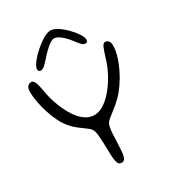

<svg xmlns="http://www.w3.org/2000/svg" viewBox="-190 -901 932 1023"><g transform="rotate(-30 275.5 -390.0)"><path d="M257 10Q242 10 236.2 -1Q230.5 -12 228 -35Q227 -45.5 226.5 -60.5Q226 -75.5 225.5 -92.5L224.5 -126Q224 -142.5 223 -157Q222 -183.5 217.2 -202.8Q212.5 -222 191 -237Q168.5 -253 146.5 -270Q124.5 -287 107.5 -307Q88.5 -328.5 72.8 -360Q57 -391.5 45.5 -427.2Q34 -463 27.5 -498.2Q21 -533.5 21 -562Q21 -575.5 24.8 -584.8Q28.5 -594 36 -599Q43.5 -604 53.5 -604Q64 -604 72 -588Q80 -572 86 -537Q90 -509.5 97.5 -480.8Q105 -452 116.5 -425Q132 -386 153 -353.5Q174 -321 200.8 -301.8Q227.5 -282.5 258.5 -282.5Q286 -282.5 313 -299Q340 -315.5 364.5 -342.5Q397 -378 422.2 -424Q447.5 -470 459 -511Q472 -553.5 480.5 -572.8Q489 -592 500 -592Q509 -592 515.5 -587.5Q522 -583 525.2 -574.8Q528.5 -566.5 528.5 -555.5Q528.5 -526 518.5 -491.5Q508.5 -457 491.2 -421.5Q474 -386 451.5 -353.5Q429 -321 404.5 -296.5Q382.5 -274.5 359 -256.8Q335.5 -239 321 -227Q310.5 -218.5 305 -210.2Q299.5 -202 297 -191.2Q294.5 -180.5 292.5 -164.5Q292 -152 291 -134.5Q290 -117 289.2 -98.2Q288.5 -79.5 287.5 -61.5Q286.5 -43.5 285 -29.5Q282.5 -10.5 276 -0.2Q269.5 10 257 10ZM129.5 -631Q114 -631 114 -646.5Q114 -661 131.8 -684.8Q149.5 -708.5 176.5 -732.8Q203.5 -757 231.2 -773.8Q259 -790.5 279 -790.5Q298 -790.5 322.2 -774.8Q346.5 -759 369.2 -735.8Q392 -712.5 406.8 -689.8Q421.5 -667 421.5 -653.5Q421.5 -645.5 417.8 -641Q414 -636.5 407.5 -636.5Q395.5 -636.5 384.8 -647.5Q374 -658.5 356 -682.5Q344 -698.5 329.5 -712.8Q315 -727 300.5 -735.8Q286 -744.5 273.5 -744.5Q263 -744.5 247.5 -733.8Q232 -723 214.5 -706.2Q197 -689.5 181.5 -671Q161.5 -648.5 150.8 -639.8Q140 -631 129.5 -631Z"/></g></svg>

Font: Gluten Thin ExtraLight
Style: Regular
Weight: 250
Version: Version 1.300